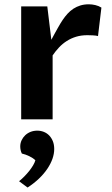

<svg xmlns="http://www.w3.org/2000/svg" viewBox="-20 -547 514 880"><path d="M77.1 -517.6H196.8L215.3 -364.7Q222.7 -378.4 230.2 -392.3Q237.8 -406.2 244.9 -418.7Q252 -431.2 257.8 -440.9Q263.7 -450.7 267.6 -456.1Q277.8 -471.2 289.8 -484.4Q301.8 -497.6 316.4 -507.1Q331.1 -516.6 348.6 -522Q366.2 -527.3 387.2 -527.3Q401.4 -527.3 417 -523.7Q432.6 -520 444.8 -512.2L429.2 -381.8Q419.9 -384.3 405.3 -385Q390.6 -385.7 380.4 -385.7Q352.5 -385.7 329.1 -378.7Q305.7 -371.6 286.1 -359.1Q266.6 -346.7 250.5 -329.6Q234.4 -312.5 221.2 -293V0H77.1ZM67.4 283.7Q80.1 273.4 92 261.2Q104 249 114.3 236.1Q124.5 223.1 131.8 210.7Q139.2 198.2 142.1 187.5Q131.3 177.2 114.3 168.9Q97.2 160.6 80.1 156.7Q76.7 149.9 74.7 141.4Q72.8 132.8 72.8 124Q72.8 109.4 78.9 96.2Q85 83 95.5 73Q106 63 120.1 57.4Q134.3 51.8 150.9 51.8Q166.5 51.8 180.7 57.4Q194.8 63 205.3 73.7Q215.8 84.5 222.2 100.1Q228.5 115.7 228.5 136.2Q228.5 157.7 220.5 180.7Q212.4 203.6 197 226.6Q181.6 249.5 158.7 271.5Q135.7 293.5 106.4 312.5Z"/></svg>

Font: Proza Libre
Style: SemiBold
Weight: 600
Designer: Jasper de Waard
Foundry: Jasper de Waard
Version: Version 1.000; ttfautohint (v1.4.1.8-43bc) -l 8 -r 50 -G 200